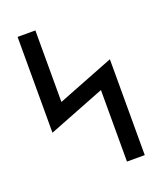

<svg xmlns="http://www.w3.org/2000/svg" viewBox="-136 -824 772 913"><g transform="rotate(-20 250.0 -367.5)"><path d="M348 0V-362L62 -250V-735H152V-373L438 -485V0Z"/></g></svg>

Font: Iosevka Term Medium
Style: Regular
Weight: 500
Monospace: yes
Designer: Belleve Invis
Foundry: Belleve Invis
Version: Version 26.3.1